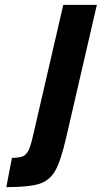

<svg xmlns="http://www.w3.org/2000/svg" viewBox="-20 -700 418 789"><path d="M29 -51Q59 -52 72.5 -57Q86 -62 95.5 -79Q105 -96 114 -135L240 -680H378L252 -135Q230 -39 207 1.5Q184 42 141.5 55.5Q99 69 6 69Z"/></svg>

Font: Cairo
Style: Bold Italic
Weight: 700
Italic angle: -13°
Designer: Mohamed Gaber, Accademia di Belle Arti di Urbino and others
Foundry: Kief Type Foundry, Accademia di Belle Arti di Urbino and others
Version: Version 3.011